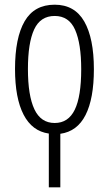

<svg xmlns="http://www.w3.org/2000/svg" viewBox="-20 -562 464 818"><path d="M188 236V7Q117 -3 80.5 -73.5Q44 -144 44 -268Q44 -401 85 -471.5Q126 -542 213 -542Q298 -542 339 -470.5Q380 -399 380 -267Q380 -142 344.5 -72Q309 -2 237 8V236ZM213 -38Q271 -38 298.5 -94.5Q326 -151 326 -267Q326 -376 300 -435Q274 -494 213 -494Q152 -494 125.5 -436.5Q99 -379 99 -268Q99 -155 126.5 -96.5Q154 -38 213 -38Z"/></svg>

Font: Noto Sans ExtraCondensed Light
Style: Regular
Weight: 300
Width: 2
Designer: Monotype Design Team
Foundry: Monotype Imaging Inc.
Version: Version 2.013; ttfautohint (v1.8.4.7-5d5b)